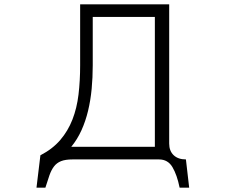

<svg xmlns="http://www.w3.org/2000/svg" viewBox="-20 -694 1040 884"><path d="M693 -18V-616H407V-393Q407 -337 402 -284.5Q397 -232 385.5 -184Q374 -136 355 -94Q336 -52 308 -18ZM851 170H807Q795 111 774 75.5Q753 40 712 40H314Q281 40 261 48Q241 56 228.5 72.5Q216 89 207.5 113.5Q199 138 189 170H148L166 21Q222 -8 257.5 -49.5Q293 -91 313.5 -143.5Q334 -196 341.5 -259Q349 -322 349 -393V-674H759V-33Q759 1 779.5 20.5Q800 40 836 40Z"/></svg>

Font: NanumGothicCoding
Style: Regular
Weight: 400
Monospace: yes
Designer: Kwon Bruce; Nicolas Noh; Sung-woo Choi; Go-un Cha; Soo-hyun Park;
Foundry: NHN Corporation
Version: Version 2.000;PS 1;hotconv 1.0.49;makeotf.lib2.0.14853